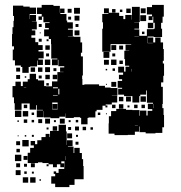

<svg xmlns="http://www.w3.org/2000/svg" viewBox="-20 -536 739 783"><path d="M501 15H447V9H423V-33H424V-62H433V-83H454V-92H494V-88H520V-87H549V-64H551V-85H577V-65H582V-84H601V-91H583V-113H604V-117H579V-147V-167H576V-150H552V-144H548V-118H520V-144H516H486V-166V-150H462V-174H478V-178H460V-206H478V-213H465V-231H482V-240H462V-264H486V-244H492V-264H507V-268H490V-295H487V-329H507V-330H492V-354H515V-356H490H460H431V-325H397V-359V-385V-419H400V-445H397V-479H422V-482H404V-502H424V-484H466V-471H483V-458H491V-475H517V-456H518V-478V-508H550V-478V-446H528V-445H547V-419H528V-416H548V-390H579V-417H607V-419H611V-443H605V-468H602V-454H586V-470H600V-477H579V-507H600V-516H648V-468H643V-443H637V-419H641V-385H607V-387H582V-360H603V-361H583V-383H605V-363H613V-383H635V-363H645V-336H648V-288H644V-277H649V-227H646V-200H637V-182H644V-152V-112H642V-95H647V-67H649V-17H642V6H614V8H574V3H549V-20H547V1H530V14H501ZM68 -88H40V-115H37V-139H31V-185H43V-203H65V-185H73V-203H93V-213H101V-235H127V-213H135V-208H160V-185H167V-184H192V-204H214V-242H239V-243H225V-261H242V-266H218V-292H216V-270H192V-294H214V-297H189V-327H211H189V-356H188V-377H179V-388H160V-416H179V-422H164V-442H182V-445H157V-468H151V-455H137V-469H150V-479H131V-505H150V-516H198V-512H224V-484H225V-501H243V-483H226V-479H251V-452H254V-445H277V-419H257V-415H277V-389H257V-388H280V-386H308V-363H315V-321H310V-306H318V-276V-228H315V-214H316V-190H324V-192H384V-186H408V-179H431V-177H459V-147H436V-146H458V-118H436V-110H411V-106H418V-98H410V-105H398V-88H374V-82H369V-57H341V-55H337V-29H311V-55H307V-58H281V-55H247V-73H246V-60H222V-83V-54H186V-57H159V-83H158V-58H130V-86H155V-88H130V-107H127V-89H101V-114H96H68ZM97 -239H71V-263H65V-269H41V-290H32V-334H37V-347H29V-397H31V-425H35V-451H37V-471H33V-513H75V-509H101V-505H127V-479H101V-475H127V-449H110V-448H130V-416H110V-412H124V-392H108V-382H124V-364H136V-352H154V-332H137V-326H158V-298H137V-293H155V-271H133V-289H131V-265H103V-263H97ZM306 -480H282V-504H306ZM574 -482H554V-502H574ZM513 -483H495V-501H513ZM272 -484H256V-500H272ZM451 -485H437V-499H451ZM479 -487H469V-497H479ZM101 -458V-475H100V-458ZM576 -450H552V-474H576ZM304 -452H284V-472H304ZM270 -456H258V-468H270ZM605 -421H583V-443H605ZM300 -426H288V-438H300ZM150 -426H138V-438H150ZM304 -392H284V-412H304ZM569 -397H559V-407H569ZM146 -400H142V-404H146ZM528 -387H546V-388H528ZM150 -366H138V-378H150ZM178 -368H170V-376H178ZM454 -332H434V-352H454ZM183 -333H165V-351H183ZM482 -334H466V-350H482ZM426 -300H402V-324H426ZM450 -306H438V-318H450ZM180 -306H168V-318H180ZM455 -271H433V-293H455ZM185 -271H163V-293H185ZM424 -272H404V-292H424ZM481 -275H467V-289H481ZM184 -242H164V-262H184ZM153 -243H135V-261H153ZM123 -243H105V-261H123ZM62 -244H46V-260H62ZM210 -246H198V-258H210ZM449 -247H439V-257H449ZM417 -249H411V-255H417ZM517 -244V-255H516V-244ZM183 -213H165V-231H183ZM213 -213H195V-231H213ZM62 -214H46V-230H62ZM150 -216H138V-228H150ZM87 -219H81V-225H87ZM454 -182H434V-202H454ZM216 -180H196V-176H216V-202ZM179 -187H169V-197H179ZM416 -190H412V-194H416ZM77 -180H87V-181H77ZM222 -151V-174H218V-151ZM196 -146H215V-148H196ZM575 -121H553V-143H575ZM514 -122H494V-142H514ZM483 -123H465V-141H483ZM193 -90H215V-118H193ZM214 -92H194V-112H214ZM606 -95V-112H605V-95ZM483 -93H465V-111H483ZM451 -95H437V-109H451ZM541 -95H527V-109H541ZM91 -95H77V-109H91ZM571 -95H557V-109H571ZM508 -98H500V-106H508ZM67 -59H41V-85H67ZM95 -61H73V-83H95ZM119 -67H109V-77H119ZM389 -67H379V-77H389ZM416 -70H412V-74H416ZM244 -32H224V-52H244ZM184 -32H164V-52H184ZM152 -34H136V-50H152ZM91 -35H77V-49H91ZM299 -37H289V-47H299ZM119 -37H109V-47H119ZM208 -38H200V-46H208ZM268 -38H260V-46H268ZM57 -39H51V-45H57ZM135 129H93V87H103V67H118V57H105V39H123V52H132V36H149V23H166V10H182V23H184V-2H219V-27H249V0H252V36H251V55H252V36H276V60H257V62H280V88H283V67H305V88H314V113H319V141H321V195H284V218H263V227H205V213H189V183H205V173H199V163H209V169H219V153H242V146H243V122H230V130H242V146H226V134H212V146H196V134H178V129H153V126H135ZM530 -25H542V-26H530ZM213 -3H195V-21H213ZM302 -4H286V-20H302ZM331 -5H317V-19H331ZM270 -6H258V-18H270ZM359 -7H349V-17H359ZM178 -8H170V-16H178ZM274 28H254V8H274ZM118 22H110V14H118ZM298 22H290V14H298ZM87 21H81V15H87ZM56 20H52V16H56ZM97 61H71V35H97ZM62 56H46V40H62ZM300 54H288V42H300ZM61 85H47V71H61ZM67 121H41V95H67ZM92 116H76V100H92ZM249 117V101H248V117ZM122 146H106V130H122ZM62 146H46V130H62ZM90 144H78V132H90ZM178 142H170V134H178ZM64 178H44V158H64ZM89 173H79V163H89ZM118 172H110V164H118ZM125 209H103V187H125ZM95 209H73V187H95ZM147 201H141V195H147Z"/></svg>

Font: Rubik Storm
Style: Regular
Weight: 400
Designer: Hubert and Fischer, NaN
Foundry: Hubert and Fischer, NaN
Version: Version 2.201